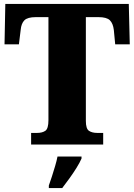

<svg xmlns="http://www.w3.org/2000/svg" viewBox="-20 -734 681 975"><path d="M138 0V-59H168Q195 -59 210.5 -70Q226 -81 226 -124V-647H162Q120 -647 104 -631Q88 -615 85 -582L76 -509H3L7 -714H634L639 -509H565L558 -582Q554 -615 538 -631Q522 -647 480 -647H416V-120Q416 -80 432 -69.5Q448 -59 474 -59H504V0ZM228 208Q235 189 243.5 162.5Q252 136 260 109Q268 82 272 61H394V71Q385 92 368.5 118.5Q352 145 332.5 172Q313 199 296 221H228Z"/></svg>

Font: Noto Serif SemiCondensed Black
Style: Regular
Weight: 900
Width: 4
Designer: Monotype Design Team
Foundry: Monotype Imaging Inc.
Version: Version 2.014; ttfautohint (v1.8.4.7-5d5b)